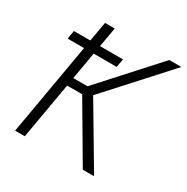

<svg xmlns="http://www.w3.org/2000/svg" viewBox="-163 -849 959 987"><g transform="rotate(30 317.0 -355.5)"><path d="M345.7 -544.9H209.5L181.6 -383.8H266.1L562.5 -710.9H634.3L314 -358.4L526.4 0H459.5L262.7 -334.5H173.3L115.2 0H57.6L152.3 -544.9H54.7L63.5 -594.7H160.6L181.2 -710.9H238.8L218.3 -594.7H355Z"/></g></svg>

Font: Roboto Mono Light
Style: Italic
Weight: 300
Designer: Google
Version: Version 2.000985; 2015; ttfautohint (v1.3)